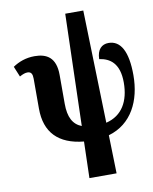

<svg xmlns="http://www.w3.org/2000/svg" viewBox="-104 -837 913 1142"><g transform="rotate(-10 353.0 -266.0)"><path d="M342 228H506L500 -3C642 -44 706 -176 706 -330C706 -473 666 -544 593 -544C552 -544 523 -517 522 -459C586 -450 642 -413 642 -297C642 -184 596 -103 498 -79L479 -760H370L351 -85C299 -105 274 -152 274 -233V-407C274 -513 219 -543 146 -543C93 -543 49 -526 14 -502L40 -439C60 -450 74 -455 88 -455C111 -455 118 -439 118 -412V-231C118 -87 196 -7 348 8Z"/></g></svg>

Font: Noto Serif Condensed ExtraBold
Style: Regular
Weight: 800
Width: 3
Designer: Monotype Design Team
Foundry: Monotype Imaging Inc.
Version: Version 2.013